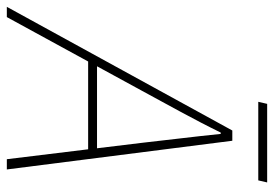

<svg xmlns="http://www.w3.org/2000/svg" viewBox="-182 -662 802 562"><g transform="rotate(90 219.0 -381.0)"><path d="M204 -396C246 -474 286 -544 326 -626H330C338 -546 348 -470 356 -396L372 -264H132ZM-42 0H-12L118 -238H375L404 0H434L350 -660H320ZM236 -736H466L472 -762H242Z"/></g></svg>

Font: Source Sans Pro ExtraLight
Style: Italic
Weight: 200
Italic angle: -11°
Designer: Paul D. Hunt
Foundry: Adobe Systems Incorporated
Version: Version 3.006;hotconv 1.0.111;makeotfexe 2.5.65597